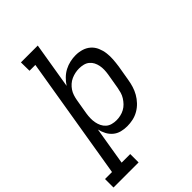

<svg xmlns="http://www.w3.org/2000/svg" viewBox="-316 -853 1185 1185"><g transform="rotate(-45 277.0 -260.0)"><path d="M-46 215V141H15L148 -661H97L96 -735H243L193 -433Q207 -455 226.5 -474Q246 -493 269 -505Q292 -517 317 -522.5Q342 -528 366 -528Q394 -528 420 -520Q446 -512 465.5 -494.5Q485 -477 495.5 -452.5Q506 -428 509.5 -401Q513 -374 511 -346Q509 -318 505 -290L488 -190Q484 -165 476.5 -140.5Q469 -116 456 -93Q443 -70 424 -50Q405 -30 381.5 -16.5Q358 -3 332.5 2.5Q307 8 282 8Q255 8 230.5 1.5Q206 -5 187 -21Q168 -37 156.5 -59Q145 -81 139 -106L98 142H173V215ZM261 -65Q278 -65 296.5 -69Q315 -73 331.5 -82Q348 -91 361 -104.5Q374 -118 384 -134Q394 -150 399 -167.5Q404 -185 407 -202L424 -302Q427 -321 427.5 -339.5Q428 -358 424.5 -375.5Q421 -393 413 -408.5Q405 -424 391.5 -435Q378 -446 360 -450.5Q342 -455 323 -455Q306 -455 289 -451.5Q272 -448 255 -440.5Q238 -433 224 -420.5Q210 -408 200 -393Q190 -378 184.5 -361Q179 -344 176 -327L159 -227Q156 -207 155.5 -188Q155 -169 158.5 -150.5Q162 -132 170 -115.5Q178 -99 191.5 -87Q205 -75 223.5 -70Q242 -65 261 -65Z"/></g></svg>

Font: Iosevka Plex Etoile
Style: Italic
Weight: 400
Italic angle: -9°
Designer: Belleve Invis
Foundry: Belleve Invis
Version: Version 25.1.1; ttfautohint (v1.8.4)